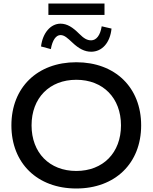

<svg xmlns="http://www.w3.org/2000/svg" viewBox="-20 -1065 870 1095"><path d="M415 10C637 10 785 -134 785 -350C785 -566 637 -710 415 -710C193 -710 45 -566 45 -350C45 -134 193 10 415 10ZM415 -90C262 -90 160 -194 160 -350C160 -506 262 -610 415 -610C568 -610 670 -506 670 -350C670 -194 568 -90 415 -90ZM616 -902 560 -915C552 -863 529 -835 500 -835C477 -835 459 -845 431 -873C395 -909 363 -930 325 -930C269 -930 223 -877 214 -800L270 -785C279 -837 300 -865 325 -865C348 -865 366 -847 393 -822C430 -787 463 -770 500 -770C562 -770 608 -821 616 -902ZM256 -980H576V-1045H256Z"/></svg>

Font: Gully Medium
Style: Regular
Weight: 500
Designer: jaikishan Patel
Foundry: MagicType
Version: Version 1.000;Glyphs 3.2 (3242)